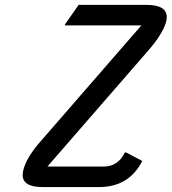

<svg xmlns="http://www.w3.org/2000/svg" viewBox="-20 -757 695 777"><path d="M152.8 0Q71.8 0 71.8 -48.3Q71.8 -56.2 73.7 -65.4Q85 -119.1 149.4 -190.9L552.2 -654.3H242.2L243.7 -659.2L298.3 -737.3H571.8Q654.8 -737.3 654.8 -688Q654.8 -680.2 652.8 -670.9Q640.1 -620.1 574.7 -546.4L171.9 -83H399.9Q457.5 -83 485.4 -140.1H490.2L555.7 -105.5Q502 0 380.9 0Z"/></svg>

Font: Nova Script
Style: Regular
Weight: 400
Italic angle: -13°
Version: Version 2.001